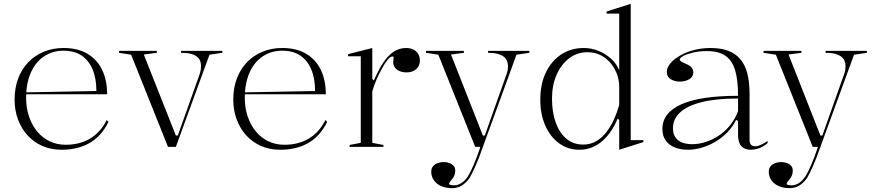

<svg xmlns="http://www.w3.org/2000/svg" viewBox="-20 -765 4560 1000"><path d="M311 -515Q385 -515 435.5 -485Q486 -455 512 -401Q538 -347 538 -274H116V-284L482 -291Q482 -357 462 -404Q442 -451 404.5 -476Q367 -501 311 -501Q254 -501 209.5 -471.5Q165 -442 140.5 -386.5Q116 -331 116 -254Q116 -203 131 -158.5Q146 -114 173 -81Q200 -48 238 -29.5Q276 -11 323 -11Q358 -11 390 -19Q422 -27 449 -43Q476 -59 498 -83.5Q520 -108 536 -140L545 -130Q525 -90 499.5 -62.5Q474 -35 442.5 -18Q411 -1 375.5 7Q340 15 301 15Q245 15 200 -5Q155 -25 123 -60.5Q91 -96 73.5 -143.5Q56 -191 56 -246Q56 -307 74.5 -356Q93 -405 127 -440.5Q161 -476 208 -495.5Q255 -515 311 -515Z M855 0 663 -480 600 -490V-500H797V-490L729 -481L896 -59H906L1022 -385Q1024 -392 1025.5 -402Q1027 -412 1027 -423Q1027 -437 1022 -449Q1017 -461 1005 -470.5Q993 -480 972.5 -485Q952 -490 923 -490V-500H1138V-490L1071 -480L896 0Z M1450 -515Q1524 -515 1574.5 -485Q1625 -455 1651 -401Q1677 -347 1677 -274H1255V-284L1621 -291Q1621 -357 1601 -404Q1581 -451 1543.5 -476Q1506 -501 1450 -501Q1393 -501 1348.5 -471.5Q1304 -442 1279.5 -386.5Q1255 -331 1255 -254Q1255 -203 1270 -158.5Q1285 -114 1312 -81Q1339 -48 1377 -29.5Q1415 -11 1462 -11Q1497 -11 1529 -19Q1561 -27 1588 -43Q1615 -59 1637 -83.5Q1659 -108 1675 -140L1684 -130Q1664 -90 1638.5 -62.5Q1613 -35 1581.5 -18Q1550 -1 1514.5 7Q1479 15 1440 15Q1384 15 1339 -5Q1294 -25 1262 -60.5Q1230 -96 1212.5 -143.5Q1195 -191 1195 -246Q1195 -307 1213.5 -356Q1232 -405 1266 -440.5Q1300 -476 1347 -495.5Q1394 -515 1450 -515Z M1801 0V-10L1859 -21V-472H1793V-483L1919 -515V-354L1927 -346Q1943 -381 1957.5 -408Q1972 -435 1987 -454Q2012 -486 2038.5 -500.5Q2065 -515 2096 -515Q2116 -515 2132 -507.5Q2148 -500 2157.5 -485Q2167 -470 2167 -449Q2167 -433 2159 -419Q2151 -405 2135.5 -396.5Q2120 -388 2097 -388Q2077 -388 2061.5 -394.5Q2046 -401 2037 -413Q2028 -425 2028 -440Q2028 -445 2028.5 -449Q2029 -453 2029.5 -457.5Q2030 -462 2030 -464Q2030 -471 2025 -471Q2013 -471 1998 -452.5Q1983 -434 1966 -402Q1953 -379 1940.5 -349.5Q1928 -320 1919 -289V-21L1977 -10V0Z M2334 215Q2302 215 2277.5 204Q2253 193 2239.5 173.5Q2226 154 2226 129Q2226 116 2231.5 106.5Q2237 97 2246.5 91Q2256 85 2267.5 82Q2279 79 2291 79Q2306 79 2320 84Q2334 89 2342.5 98.5Q2351 108 2351 124Q2351 137 2346.5 149Q2342 161 2332 171Q2326 179 2322.5 184Q2319 189 2319 192Q2319 200 2347 200Q2366 200 2384.5 187.5Q2403 175 2418 152Q2430 133 2447.5 92.5Q2465 52 2482 0H2455L2263 -480L2199 -490V-500H2396V-490L2329 -481L2495 -59H2505L2621 -386Q2623 -393 2624.5 -402Q2626 -411 2626 -420Q2626 -434 2621 -447Q2616 -460 2604 -469.5Q2592 -479 2572 -484.5Q2552 -490 2522 -490V-500H2737V-490L2670 -480L2495 0Q2474 61 2455.5 102Q2437 143 2426 161Q2409 186 2386.5 200.5Q2364 215 2334 215Z M3265 -745V-35H3331V-25L3205 15V-140L3197 -148Q3184 -115 3164.5 -85.5Q3145 -56 3120.5 -33.5Q3096 -11 3065 2Q3034 15 2998 15Q2938 15 2892 -18.5Q2846 -52 2820 -111Q2794 -170 2794 -245Q2794 -328 2823.5 -388.5Q2853 -449 2904 -482Q2955 -515 3020 -515Q3061 -515 3098.5 -499.5Q3136 -484 3164 -458Q3192 -432 3205 -399V-694H3139V-705ZM3040 -493Q2986 -493 2944.5 -461.5Q2903 -430 2879 -375.5Q2855 -321 2855 -251Q2855 -179 2875 -125Q2895 -71 2931 -41.5Q2967 -12 3017 -12Q3055 -12 3085 -29.5Q3115 -47 3138 -76.5Q3161 -106 3177.5 -142.5Q3194 -179 3205 -218V-316Q3205 -347 3193.5 -378.5Q3182 -410 3160.5 -436Q3139 -462 3108.5 -477.5Q3078 -493 3040 -493Z M3680 -515Q3735 -515 3773 -500.5Q3811 -486 3836 -456.5Q3861 -427 3872.5 -382Q3884 -337 3884 -275V-36Q3884 -19 3892 -11Q3900 -3 3912 -3Q3926 -3 3943.5 -11Q3961 -19 3978 -31V-20Q3966 -9 3951.5 -1Q3937 7 3921 11Q3905 15 3890 15Q3858 15 3841 -4Q3824 -23 3824 -63Q3824 -90 3824 -102.5Q3824 -115 3824 -121.5Q3824 -128 3824 -135L3814 -141Q3796 -104 3767.5 -75Q3739 -46 3704.5 -26Q3670 -6 3633.5 4.5Q3597 15 3563 15Q3526 15 3496 3.5Q3466 -8 3448 -32Q3430 -56 3430 -93Q3430 -178 3529 -222Q3628 -266 3824 -266Q3824 -349 3808.5 -400Q3793 -451 3757.5 -475Q3722 -499 3662 -499Q3621 -499 3588.5 -491Q3556 -483 3538 -473Q3520 -463 3520 -455Q3520 -450 3527.5 -445Q3535 -440 3556 -431Q3591 -416 3591 -389Q3591 -365 3570 -352.5Q3549 -340 3521 -340Q3494 -340 3473.5 -352.5Q3453 -365 3453 -391Q3453 -413 3471.5 -435Q3490 -457 3522 -475.5Q3554 -494 3595 -504.5Q3636 -515 3680 -515ZM3824 -252Q3710 -252 3634.5 -233Q3559 -214 3522 -179.5Q3485 -145 3485 -97Q3485 -67 3498.5 -48.5Q3512 -30 3534.5 -22Q3557 -14 3586 -14Q3617 -14 3652 -24.5Q3687 -35 3720.5 -56.5Q3754 -78 3781 -110.5Q3808 -143 3824 -186Z M4092 215Q4060 215 4035.5 204Q4011 193 3997.5 173.5Q3984 154 3984 129Q3984 116 3989.5 106.5Q3995 97 4004.5 91Q4014 85 4025.5 82Q4037 79 4049 79Q4064 79 4078 84Q4092 89 4100.5 98.5Q4109 108 4109 124Q4109 137 4104.5 149Q4100 161 4090 171Q4084 179 4080.5 184Q4077 189 4077 192Q4077 200 4105 200Q4124 200 4142.5 187.5Q4161 175 4176 152Q4188 133 4205.5 92.5Q4223 52 4240 0H4213L4021 -480L3957 -490V-500H4154V-490L4087 -481L4253 -59H4263L4379 -386Q4381 -393 4382.5 -402Q4384 -411 4384 -420Q4384 -434 4379 -447Q4374 -460 4362 -469.5Q4350 -479 4330 -484.5Q4310 -490 4280 -490V-500H4495V-490L4428 -480L4253 0Q4232 61 4213.5 102Q4195 143 4184 161Q4167 186 4144.5 200.5Q4122 215 4092 215Z"/></svg>

Font: Kalnia Light
Style: Regular
Weight: 300
Designer: Frida Medrano
Foundry: Frida Medrano
Version: Version 1.105